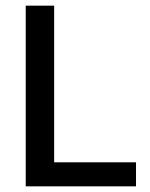

<svg xmlns="http://www.w3.org/2000/svg" viewBox="-20 -659 530 679"><path d="M171.5 0H71V-639H171.5ZM126 -85H461V0H126Z"/></svg>

Font: Anek Bangla Medium
Style: Regular
Weight: 500
Designer: Sulekha Rajkumar (Bangla), Yesha Goshar (Latin)
Foundry: Ek Type
Version: Version 1.003